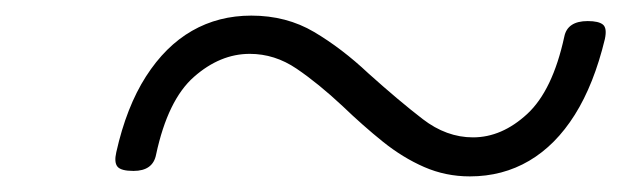

<svg xmlns="http://www.w3.org/2000/svg" viewBox="-20 -559 803 246"><path d="M582 -333Q551 -333 523.5 -345Q496 -357 470.5 -377.5Q445 -398 419 -423Q388 -452 360 -471Q332 -490 300 -490Q262 -490 228.5 -460.5Q195 -431 180 -361Q176 -340 151 -340Q135 -340 130.5 -345.5Q126 -351 129 -364Q142 -422 167 -461Q192 -500 226 -519.5Q260 -539 302 -539Q347 -539 382.5 -518Q418 -497 452 -465Q491 -430 521.5 -406.5Q552 -383 586 -383Q623 -383 655.5 -413Q688 -443 703 -512Q707 -532 733 -532Q747 -532 752.5 -527.5Q758 -523 755 -509Q741 -451 716.5 -412Q692 -373 658 -353Q624 -333 582 -333Z"/></svg>

Font: Playwrite CU ExtraLight
Style: Regular
Weight: 250
Designer: Veronika Burian, José Scaglione
Foundry: TypeTogether
Version: Version 1.002